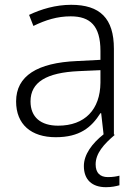

<svg xmlns="http://www.w3.org/2000/svg" viewBox="-20 -561 576 799"><path d="M378 123C378 77 412 39 458 0L454 -1V-358C454 -485 396 -541 276 -541C212 -541 151 -523 101 -499L119 -453C170 -478 219 -493 274 -493C355 -493 398 -454 398 -349V-312L301 -307C135 -300 47 -245 47 -139C47 -43 110 10 212 10C311 10 360 -30 398 -90H401L411 -2C363 36 329 82 329 130C329 187 363 218 421 218C445 218 462 214 477 210V170C466 173 450 176 429 176C396 176 378 158 378 123ZM308 -265 398 -269V-217C397 -105 333 -38 222 -38C150 -38 107 -73 107 -139C107 -219 173 -259 308 -265Z"/></svg>

Font: Noto Sans Telugu Light
Style: Regular
Weight: 300
Designer: Jelle Bosma - Monotype Design Team
Foundry: Monotype Imaging Inc.
Version: Version 2.005